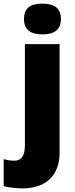

<svg xmlns="http://www.w3.org/2000/svg" viewBox="-71 -796 415 1056"><path d="M51.8 240.2Q28.3 240.2 -2.2 236.6Q-32.7 232.9 -50.8 228V79.1Q-19.5 87.9 7.8 87.9Q65.9 87.9 65.9 4.9V-553.2H256.8V44.9Q256.8 136.2 203.4 188.2Q149.9 240.2 51.8 240.2ZM61 -690.9Q61 -733.9 85 -754.9Q108.9 -775.9 162.1 -775.9Q215.3 -775.9 239.7 -754.4Q264.2 -732.9 264.2 -690.9Q264.2 -606.9 162.1 -606.9Q61 -606.9 61 -690.9Z"/></svg>

Font: Sahel Black FD
Style: Black-FD
Weight: 900
Foundry: Saber Rastikerdar (saber.rastikerdar@gmail.com)
Version: Version 3.3.1